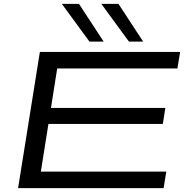

<svg xmlns="http://www.w3.org/2000/svg" viewBox="-20 -967 959 987"><path d="M73 0 185 -700H906L892 -615H274L242 -412H830L817 -330H229L190 -85H835L821 0ZM440 -753 298 -947H386L513 -753ZM643 -753 501 -947H589L716 -753Z"/></svg>

Font: Georama ExtraExtended
Style: Italic
Weight: 400
Width: 8
Italic angle: -9°
Designer: Jean-Baptiste Levee
Foundry: Production Type
Version: Version 1.000